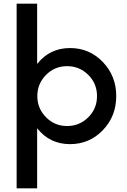

<svg xmlns="http://www.w3.org/2000/svg" viewBox="-20 -770 687 1039"><path d="M359 -510Q464 -510 536.5 -434.5Q609 -359 609 -250Q609 -141 536.5 -65.5Q464 10 359 10Q249 10 181 -76V249H70V-750H181V-424Q249 -510 359 -510ZM229 -135.5Q276 -88 343 -88Q410 -88 457.5 -135Q505 -182 505 -250Q505 -318 457.5 -365Q410 -412 343 -412Q276 -412 229 -364.5Q182 -317 182 -250Q182 -183 229 -135.5Z"/></svg>

Font: Orkney Medium
Style: Regular
Weight: 500
Designer: Samuel Oakes and Alfredo Marco Pradil
Foundry: Alfredo Marco Pradil
Version: 1.0; ttfautohint (v1.5)